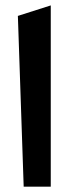

<svg xmlns="http://www.w3.org/2000/svg" viewBox="-20 -705 259 724"><path d="M47.4 -645 171.4 -684.6V-1H69.3Z"/></svg>

Font: Samim WOL
Style: Bold-WOL
Weight: 700
Foundry: DejaVu fonts team - Redesigned by Saber Rastikerdar
Version: Version 4.0.5